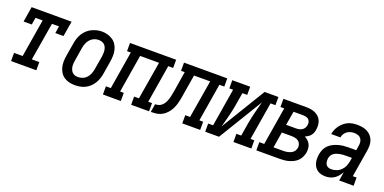

<svg xmlns="http://www.w3.org/2000/svg" viewBox="-14 -1149 3528 1764"><g transform="rotate(20 1750.0 -266.5)"><path d="M78 0V-80H162L223 -450H153L142 -381H62L86 -530H477L452 -381H372L383 -450H314L252 -80H325V0Z M703 8Q675 8 647.5 1.5Q620 -5 597.5 -20Q575 -35 560.5 -58Q546 -81 539.5 -107.5Q533 -134 533.5 -163Q534 -192 539 -221L561 -351Q565 -375 573 -399.5Q581 -424 595 -446.5Q609 -469 629 -487.5Q649 -506 673 -517.5Q697 -529 722 -535Q747 -541 772 -541Q801 -541 828 -533Q855 -525 877.5 -510Q900 -495 914.5 -472Q929 -449 935.5 -422.5Q942 -396 941.5 -367Q941 -338 936 -309L915 -179Q911 -155 902.5 -130.5Q894 -106 880 -83.5Q866 -61 846 -42.5Q826 -24 802.5 -12.5Q779 -1 753.5 3.5Q728 8 703 8ZM705 -72Q728 -72 750.5 -81Q773 -90 789 -108Q805 -126 813.5 -148Q822 -170 826 -193L848 -323Q850 -338 851 -354.5Q852 -371 850 -386Q848 -401 842 -415Q836 -429 825 -439Q814 -449 799 -453.5Q784 -458 768 -458Q745 -458 723.5 -448.5Q702 -439 686 -421Q670 -403 661.5 -381.5Q653 -360 649 -337L628 -207Q625 -192 624 -176Q623 -160 625 -145Q627 -130 633 -116Q639 -102 649.5 -91.5Q660 -81 674.5 -76.5Q689 -72 705 -72Z M976 0V-80H1024L1085 -450H1048V-530H1499V-450H1451L1390 -80H1427V0H1252V-80H1299L1361 -450H1176L1115 -80H1151V0Z M1444 0 1457 -80Q1471 -80 1486 -83.5Q1501 -87 1513.5 -96Q1526 -105 1535.5 -117.5Q1545 -130 1551.5 -143.5Q1558 -157 1562.5 -171.5Q1567 -186 1570 -200Q1573 -214 1575.5 -228.5Q1578 -243 1581 -257Q1581 -259 1581 -260.5Q1581 -262 1582 -263L1612 -450H1576V-530H1999V-450H1951L1890 -80H1927V0H1752V-80H1799L1861 -450H1703L1670 -251Q1667 -228 1662.5 -205.5Q1658 -183 1651.5 -160Q1645 -137 1635 -115Q1625 -93 1610.5 -73.5Q1596 -54 1576.5 -38Q1557 -22 1535 -13.5Q1513 -5 1490 -2.5Q1467 0 1444 0Z M1976 0V-80H2024L2085 -450H2048V-530H2223V-450H2176L2154 -318Q2149 -290 2143 -262.5Q2137 -235 2130 -207.5Q2123 -180 2115.5 -152.5Q2108 -125 2101 -98L2364 -530H2499V-450H2451L2390 -80H2427V0H2252V-80H2299L2321 -212Q2326 -240 2332 -267.5Q2338 -295 2345 -322.5Q2352 -350 2359.5 -377.5Q2367 -405 2374 -432L2111 0Z M2476 0V-80H2524L2585 -450H2548V-530H2771Q2794 -530 2816.5 -526.5Q2839 -523 2859 -514Q2879 -505 2894.5 -490.5Q2910 -476 2919 -456Q2928 -436 2930 -413Q2932 -390 2928 -368Q2926 -352 2920.5 -337Q2915 -322 2904.5 -309Q2894 -296 2880 -287Q2866 -278 2851 -271Q2869 -263 2883.5 -249.5Q2898 -236 2907 -218.5Q2916 -201 2917.5 -180Q2919 -159 2916 -138Q2912 -117 2902.5 -95.5Q2893 -74 2876.5 -57Q2860 -40 2839 -29Q2818 -18 2796 -11.5Q2774 -5 2751.5 -2.5Q2729 0 2708 0ZM2653 -314H2750Q2764 -314 2779 -317Q2794 -320 2807 -328Q2820 -336 2828.5 -349.5Q2837 -363 2839 -378Q2842 -393 2838.5 -408Q2835 -423 2825 -432.5Q2815 -442 2800.5 -446Q2786 -450 2771 -450H2676ZM2615 -80H2708Q2720 -80 2732 -81Q2744 -82 2756.5 -85Q2769 -88 2781 -93.5Q2793 -99 2803 -107.5Q2813 -116 2819 -128Q2825 -140 2827 -152Q2830 -171 2823.5 -188.5Q2817 -206 2802.5 -216.5Q2788 -227 2769.5 -230.5Q2751 -234 2732 -234H2640Z M3156 8H3155Q3155 8 3155 8Q3155 8 3155 8Q3134 8 3113 3.5Q3092 -1 3075.5 -12.5Q3059 -24 3048 -40.5Q3037 -57 3031.5 -77Q3026 -97 3026 -118.5Q3026 -140 3029 -161Q3033 -186 3043.5 -210.5Q3054 -235 3073 -253.5Q3092 -272 3116 -284Q3140 -296 3165 -303Q3190 -310 3214.5 -312.5Q3239 -315 3264 -315H3338L3345 -358Q3349 -377 3347 -396.5Q3345 -416 3334.5 -430.5Q3324 -445 3306 -451.5Q3288 -458 3268 -458Q3251 -458 3233 -453.5Q3215 -449 3199.5 -438Q3184 -427 3174 -410.5Q3164 -394 3161 -376H3071Q3075 -399 3084 -420.5Q3093 -442 3107 -461Q3121 -480 3139.5 -495.5Q3158 -511 3179.5 -521Q3201 -531 3223.5 -534.5Q3246 -538 3268 -538Q3295 -538 3320 -533.5Q3345 -529 3367 -517.5Q3389 -506 3405 -487.5Q3421 -469 3429.5 -446Q3438 -423 3438 -397Q3438 -371 3434 -345L3390 -80H3427V0H3286L3300 -86Q3289 -66 3274 -48Q3259 -30 3240 -17Q3221 -4 3199 2Q3177 8 3156 8ZM3181 -72Q3206 -72 3231 -81Q3256 -90 3275.5 -109Q3295 -128 3305 -152Q3315 -176 3319 -201L3325 -235H3264Q3250 -235 3235.5 -234Q3221 -233 3206.5 -230Q3192 -227 3177.5 -222Q3163 -217 3150.5 -208Q3138 -199 3130.5 -185.5Q3123 -172 3120 -158Q3118 -142 3119.5 -126Q3121 -110 3128.5 -97Q3136 -84 3150.5 -78Q3165 -72 3181 -72Z"/></g></svg>

Font: Iosevka Slab Medium Oblique
Style: Regular
Weight: 500
Italic angle: -9°
Monospace: yes
Designer: Belleve Invis
Foundry: Belleve Invis
Version: Version 11.1.1; ttfautohint (v1.8.3)